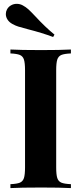

<svg xmlns="http://www.w3.org/2000/svg" viewBox="-20 -961 416 981"><path d="M9.8 0ZM160.2 -877.9Q211.4 -822.3 258.3 -784.2L251.5 -772Q195.8 -793 121.1 -812Q89.4 -820.3 73.7 -825.2Q58.1 -830.1 43.5 -838.4Q27.3 -847.2 18.6 -860.6Q9.8 -874 9.8 -889.2Q9.8 -901.9 15.6 -912.6Q22.9 -926.3 36.4 -933.8Q49.8 -941.4 65.4 -941.4Q82 -941.4 96.2 -933.6Q111.8 -925.3 124.8 -913.6Q137.7 -901.9 160.2 -877.9ZM267.1 -602.1V-106Q267.1 -68.4 272.7 -51.3Q278.3 -34.2 293.5 -27.8Q308.6 -21.5 342.3 -20V0Q288.1 -2.9 190.9 -2.9Q84 -2.9 33.2 0V-20Q66.9 -21.5 81.8 -27.8Q96.7 -34.2 102.3 -51.3Q107.9 -68.4 107.9 -106V-602.1Q107.9 -639.6 102.3 -656.7Q96.7 -673.8 81.5 -680.2Q66.4 -686.5 33.2 -688V-708Q84 -705.1 190.9 -705.1Q288.1 -705.1 342.3 -708V-688Q308.6 -686.5 293.5 -680.2Q278.3 -673.8 272.7 -656.7Q267.1 -639.6 267.1 -602.1Z"/></svg>

Font: TypoPRO Playfair Display
Style: Bold
Weight: 700
Designer: Claus Eggers Sørensen
Foundry: Claus Eggers Sørensen
Version: Version 1.004;PS 001.004;hotconv 1.0.70;makeotf.lib2.5.58329